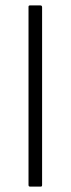

<svg xmlns="http://www.w3.org/2000/svg" viewBox="-20 -687 260 707"><path d="M85 -6V-662Q85 -667 90 -667H129Q135 -667 135 -660V-6Q135 0 131 0H90Q85 0 85 -6Z"/></svg>

Font: Vivano Light
Style: Regular
Weight: 300
Designer: Joe Prince, Josias Burgherr
Version: Version 2.064;September 19, 2022;FontCreator 14.0.0.2877 64-